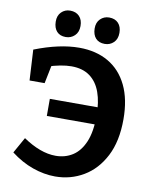

<svg xmlns="http://www.w3.org/2000/svg" viewBox="-98 -982 845 1067"><g transform="rotate(10 324.0 -449.0)"><path d="M36 -79.3 86 -168.7Q134 -136 180.3 -118.8Q226.7 -101.7 270 -101.7Q323.3 -101.7 365.3 -128.3Q407.3 -155 431.7 -212.3Q456 -269.7 456 -361Q456 -436.7 436.3 -491.7Q416.7 -546.7 375.8 -576.7Q335 -606.7 271.7 -606.7Q214 -606.7 136 -581L163.3 -602L140.3 -488.7H55.3L45.7 -661.3Q185.3 -716 296.7 -716Q391.7 -716 461.3 -675.7Q531 -635.3 568.8 -557.2Q606.7 -479 606.7 -366.3Q606.7 -242.3 563.3 -158.3Q520 -74.3 447.3 -31.2Q374.7 12 287 12Q224.7 12 160.3 -10.7Q96 -33.3 36 -79.3ZM184 -311.3V-407.7H517V-311.3ZM431 -761.3Q398 -761.3 380 -781Q362 -800.7 361.3 -835.7Q360.7 -870.3 381.2 -890.3Q401.7 -910.3 431 -910.3Q464 -910.3 482.7 -890.3Q501.3 -870.3 501.3 -835.7Q501.3 -800.7 480.8 -781Q460.3 -761.3 431 -761.3ZM210.7 -761.3Q178.3 -761.3 160.3 -781Q142.3 -800.7 141.7 -835.7Q141 -870.3 161.2 -890.3Q181.3 -910.3 210.7 -910.3Q243.7 -910.3 262.7 -890.3Q281.7 -870.3 281.7 -835.7Q281.7 -800.7 260.8 -781Q240 -761.3 210.7 -761.3Z"/></g></svg>

Font: Bitter Thin
Style: Regular
Weight: 100
Designer: Sol Matas, and Bitter project Authors
Foundry: Sol Matas
Version: Version 2.002